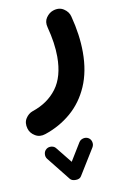

<svg xmlns="http://www.w3.org/2000/svg" viewBox="-94 -352 576 953"><g transform="rotate(-10 194.0 124.0)"><path d="M307.1 357.4Q318.8 364.7 322 378.9Q325.2 393.1 317.9 405.3L236.8 536.6Q229 549.8 209 550Q189 550.3 180.2 539.6L86.4 421.9Q78.1 411.1 79.6 396.5Q81.1 381.8 92.3 373Q103 364.7 117.7 366.2Q132.3 367.7 140.6 378.9L204.1 458L258.8 368.7Q266.1 356.9 280.5 353.5Q294.9 350.1 307.1 357.4ZM242.2 -296.9Q273.9 -308.1 297.9 -292.5Q321.8 -276.9 327.6 -252.4Q353 -155.3 353 -68.4Q353 28.8 320.8 102.5Q288.6 176.3 231.2 225.6Q173.8 274.9 99.1 299.8Q70.3 309.6 46.9 295.4Q23.4 281.2 16.6 257.8Q7.8 227.5 21.7 205.8Q35.6 184.1 57.1 176.8Q135.3 150.9 179.7 91.6Q224.1 32.2 224.1 -68.4Q224.1 -136.7 202.1 -220.2Q194.3 -249 208.5 -269.5Q222.7 -290 242.2 -296.9Z"/></g></svg>

Font: Mikhak-DS1-FD Bold
Style: Bold
Weight: 700
Designer: Amin Abedi
Version: Version 3.2